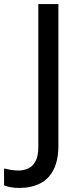

<svg xmlns="http://www.w3.org/2000/svg" viewBox="-97 -734 399 947"><path d="M-1 193Q-26 193 -44.5 189.5Q-63 186 -77 180V97Q-61 101 -43 104Q-25 107 -6 107Q20 107 42 97Q64 87 78 61.5Q92 36 92 -10V-714H191V-16Q191 56 167.5 102.5Q144 149 100.5 171Q57 193 -1 193Z"/></svg>

Font: Noto Sans Sundanese Medium
Style: Regular
Weight: 500
Version: Version 2.003